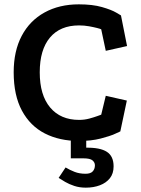

<svg xmlns="http://www.w3.org/2000/svg" viewBox="-20 -629 647 884"><path d="M446 -494Q443 -496 427.5 -500Q412 -504 390 -508Q368 -512 344 -512Q257 -512 210 -456Q163 -400 163 -296Q163 -191 211 -134Q259 -77 344 -77Q369 -77 391 -83Q413 -89 428 -94.5Q443 -100 446 -101L467 -188L564 -166L534 -24Q534 -24 510 -13Q486 -2 443 9Q400 20 344 20Q254 20 186.5 -14.5Q119 -49 81 -119.5Q43 -190 43 -296Q43 -394 80 -464Q117 -534 185 -571.5Q253 -609 343 -609Q406 -609 449.5 -596.5Q493 -584 515 -571Q537 -558 537 -558L565 -417L467 -395ZM375 235Q346 235 322 227Q298 219 280 208.5Q262 198 250 190L282 142Q302 154 324 162.5Q346 171 374 171Q397 171 407 160Q417 149 417 132Q417 119 406 109.5Q395 100 364 100H306V0H377V51Q441 50 472 70Q503 90 503 137Q503 170 486 191.5Q469 213 440 224Q411 235 375 235Z"/></svg>

Font: Podkova
Style: Bold
Weight: 700
Designer: Ilya Yudin
Foundry: Cyreal (www.cyreal.org)
Version: Version 2.102; ttfautohint (v1.8.1.43-b0c9)